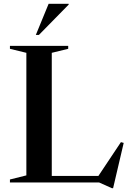

<svg xmlns="http://www.w3.org/2000/svg" viewBox="-20 -955 677 1005"><path d="M572 30H565.5L498.5 0H32V-15.5L118 -37V-678.5L32 -699.5V-715H337V-699.5L251 -678.5V-34H495L613 -211L627.5 -207ZM167.5 -772 234.5 -935H339.5V-931L183.5 -772Z"/></svg>

Font: Newsreader 72pt Medium
Style: Regular
Weight: 500
Designer: Hugues Gentile
Foundry: Production Type
Version: Version 1.003; ttfautohint (v1.8.3)